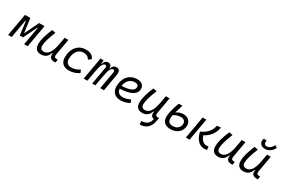

<svg xmlns="http://www.w3.org/2000/svg" viewBox="115 -2191 5629 3851"><g transform="rotate(30 2929.5 -265.5)"><path d="M21 0H103.5L177.2 -420.9H188L229 -107.4H305.2L456.1 -420.9H465.3L391.6 0H473.6L564.9 -517.6H439.5L286.1 -196.8H279.8L236.3 -517.6H112.3Z M780.8 10.3C890.6 10.3 936 -47.4 970.7 -130.9H980.5C965.8 -40 997.6 4.9 1101.6 4.9H1118.7L1131.3 -66.9L1114.7 -67.4C1057.6 -68.4 1041.5 -89.4 1051.8 -146L1117.7 -517.6H1031.2L999 -336.4V-336.9C965.3 -157.2 901.4 -66.4 803.7 -66.4C750 -66.4 720.2 -97.2 720.2 -153.8C720.2 -231.9 752 -338.9 820.8 -511.7L736.8 -527.3C668.5 -362.3 634.8 -248 634.8 -145C634.8 -45.4 687 10.3 780.8 10.3Z M1440.4 -66.9C1361.8 -66.9 1315.4 -113.3 1314.9 -192.4C1315.4 -348.1 1393.6 -450.7 1512.2 -450.7C1578.1 -450.7 1623.5 -426.8 1654.8 -370.6L1717.8 -419.9C1686 -493.7 1625 -527.3 1522.5 -527.3C1345.7 -527.3 1229.5 -391.1 1229.5 -183.6C1229.5 -61 1302.2 9.8 1428.2 9.8C1513.2 9.8 1597.7 -19 1661.1 -63L1631.8 -129.4C1578.1 -91.8 1508.3 -66.9 1440.4 -66.9Z M1933.6 -517.6H1862.3L1771 0H1856.4L1899.4 -243.7V-242.7C1922.9 -380.9 1960 -457 2007.3 -457C2034.7 -457 2045.9 -437.5 2038.6 -399.4L1968.3 0H2042.5L2086.9 -251V-249C2109.4 -383.3 2145 -457 2194.3 -457C2220.7 -457 2231 -436.5 2224.6 -399.4L2154.3 0H2239.7L2308.6 -390.6C2324.2 -480.5 2298.3 -527.3 2233.9 -527.3C2179.7 -527.3 2143.6 -500 2124.5 -435.5H2116.7C2118.2 -498 2091.3 -527.3 2039.1 -527.3C1987.8 -527.3 1953.6 -498 1935.5 -430.7H1927.7Z M2633.3 -66.9C2552.7 -66.9 2503.4 -110.8 2498 -186C2732.9 -191.9 2871.1 -264.6 2871.1 -390.6C2871.1 -476.6 2813 -527.3 2714.8 -527.3C2534.2 -527.3 2417.5 -397.5 2417.5 -194.8C2417.5 -66.4 2496.1 9.8 2628.9 9.8C2694.3 9.8 2769.5 -11.2 2832.5 -46.4L2804.2 -114.7C2748.5 -84.5 2685.5 -66.9 2633.3 -66.9ZM2501.5 -253.4C2518.6 -375.5 2594.7 -450.7 2704.6 -450.7C2756.3 -450.7 2785.6 -426.3 2785.6 -385.7C2785.6 -305.2 2682.6 -258.8 2501.5 -253.4Z M3202.1 234.9C3322.8 235.8 3403.3 177.2 3442.4 79.6C3452.6 53.2 3459.5 22.9 3465.8 -13.7L3475.1 -66.9L3458.5 -67.4C3401.4 -68.4 3385.3 -89.4 3395.5 -146L3461.4 -517.6H3375L3342.8 -336.4V-336.9C3309.1 -157.2 3245.1 -66.4 3147.5 -66.4C3093.8 -66.4 3064 -97.2 3064 -153.8C3064 -231.9 3095.7 -338.9 3164.6 -511.7L3080.6 -527.3C3012.2 -362.3 2978.5 -248 2978.5 -145C2978.5 -45.4 3030.8 10.3 3124.5 10.3C3234.4 10.3 3279.8 -47.4 3314.5 -130.9H3324.2C3312 -56.6 3331.1 -13.2 3395.5 0.5C3391.1 20.5 3386.2 37.6 3378.9 54.2C3350.1 120.6 3293 155.3 3197.3 157.7Z M3783.7 9.8C3932.6 9.8 4040 -86.9 4040 -220.7C4040 -326.7 3960 -383.3 3867.2 -383.3C3812.5 -383.3 3751 -366.7 3701.7 -331.5C3716.3 -385.7 3736.3 -448.7 3759.3 -517.6H3673.8C3625.5 -384.3 3589.4 -255.9 3589.4 -172.4C3589.4 -61.5 3650.4 9.8 3783.7 9.8ZM3684.1 -257.8C3742.2 -294.9 3796.9 -308.6 3848.1 -308.6C3917.5 -308.6 3954.6 -268.1 3954.6 -215.8C3954.6 -131.8 3891.1 -66.9 3793 -66.9C3709 -66.9 3674.3 -109.9 3674.3 -179.7C3674.3 -200.7 3677.7 -227.1 3684.1 -257.8Z M4563.5 9.8C4589.4 9.8 4609.9 7.3 4628.9 2.9L4621.1 -70.3C4606.4 -67.9 4594.7 -66.9 4572.8 -66.9C4515.1 -66.9 4448.7 -108.9 4417 -215.8C4517.6 -265.1 4618.2 -357.4 4647 -525.4L4558.1 -517.1C4534.2 -389.6 4457.5 -305.7 4323.2 -246.1C4358.4 -77.6 4455.1 9.8 4563.5 9.8ZM4137.2 0H4222.7L4314 -517.6H4228Z M4882.3 10.3C4992.2 10.3 5037.6 -47.4 5072.3 -130.9H5082C5067.4 -40 5099.1 4.9 5203.1 4.9H5220.2L5232.9 -66.9L5216.3 -67.4C5159.2 -68.4 5143.1 -89.4 5153.3 -146L5219.2 -517.6H5132.8L5100.6 -336.4V-336.9C5066.9 -157.2 5002.9 -66.4 4905.3 -66.4C4851.6 -66.4 4821.8 -97.2 4821.8 -153.8C4821.8 -231.9 4853.5 -338.9 4922.4 -511.7L4838.4 -527.3C4770 -362.3 4736.3 -248 4736.3 -145C4736.3 -45.4 4788.6 10.3 4882.3 10.3Z M5468.3 10.3C5578.1 10.3 5623.5 -47.4 5658.2 -130.9H5668C5653.3 -40 5685.1 4.9 5789.1 4.9H5806.2L5818.8 -66.9L5802.2 -67.4C5745.1 -68.4 5729 -89.4 5739.3 -146L5805.2 -517.6H5718.8L5686.5 -336.4V-336.9C5652.8 -157.2 5588.9 -66.4 5491.2 -66.4C5437.5 -66.4 5407.7 -97.2 5407.7 -153.8C5407.7 -231.9 5439.5 -338.9 5508.3 -511.7L5424.3 -527.3C5356 -362.3 5322.3 -248 5322.3 -145C5322.3 -45.4 5374.5 10.3 5468.3 10.3ZM5622.6 -595.7C5691.4 -595.7 5771.5 -633.8 5822.3 -731.4L5766.1 -765.6C5735.8 -695.3 5679.2 -656.7 5628.9 -656.7C5586.9 -656.7 5566.4 -681.2 5566.4 -715.3C5566.4 -727.5 5569.3 -740.7 5574.2 -754.4L5503.9 -763.7C5495.1 -743.2 5490.7 -724.1 5490.7 -706.1C5490.7 -642.1 5543.5 -595.7 5622.6 -595.7Z"/></g></svg>

Font: Cascadia Code PL SemiLight
Style: Italic
Weight: 350
Italic angle: -10°
Monospace: yes
Designer: Aaron Bell
Foundry: Saja Typeworks
Version: Version 2404.023